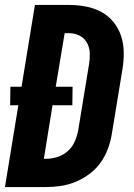

<svg xmlns="http://www.w3.org/2000/svg" viewBox="-20 -755 540 775"><path d="M0 0 54 -330H21L22 -405H67L121 -735H259Q294 -735 327.5 -728.5Q361 -722 389.5 -706.5Q418 -691 438.5 -665.5Q459 -640 469 -609Q479 -578 479.5 -543.5Q480 -509 474 -474L431 -212Q426 -182 415 -153Q404 -124 385.5 -98Q367 -72 340.5 -52.5Q314 -33 285 -21Q256 -9 226 -4.5Q196 0 166 0ZM157 -114H166Q189 -114 212.5 -121.5Q236 -129 254.5 -146Q273 -163 282.5 -185.5Q292 -208 296 -231L339 -493Q343 -516 342.5 -539Q342 -562 331.5 -581.5Q321 -601 301.5 -611Q282 -621 259 -621H241L205 -405H273L272 -330H192Z"/></svg>

Font: Iosevka SS18 Heavy
Style: Italic
Weight: 900
Italic angle: -9°
Monospace: yes
Designer: Belleve Invis
Foundry: Belleve Invis
Version: Version 25.1.1; ttfautohint (v1.8.4)